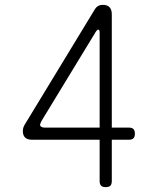

<svg xmlns="http://www.w3.org/2000/svg" viewBox="-20 -760 640 790"><path d="M390 -235V-625Q390 -633 388.5 -635.5Q387 -638 385 -638Q383 -638 380.5 -636.5Q378 -635 374 -629L150 -261Q148 -256 146.5 -252.5Q145 -249 145 -246Q145 -241 150 -238Q155 -235 164 -235ZM390 -15V-185H112Q93 -185 83.5 -194Q74 -203 74 -220Q74 -228 76 -234.5Q78 -241 81 -246L371 -723Q376 -731 384 -735.5Q392 -740 404 -740Q421 -740 430.5 -730.5Q440 -721 440 -701V-235H510Q523 -235 529 -229Q535 -223 535 -210Q535 -197 529 -191Q523 -185 510 -185H440V-15Q440 -2 434 4Q428 10 415 10Q402 10 396 4Q390 -2 390 -15Z"/></svg>

Font: Maple Mono Thin
Style: Regular
Weight: 250
Monospace: yes
Designer: subframe7536
Version: Version 7.000